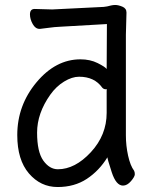

<svg xmlns="http://www.w3.org/2000/svg" viewBox="-20 -732 615 776"><path d="M212.9 23.9Q144 23.9 96.9 -31Q49.8 -85.9 49.8 -186Q49.8 -306.2 127.4 -399.2Q205.1 -492.2 305.2 -492.2Q344.2 -492.2 374.5 -477.1Q404.8 -461.9 411.1 -453.1L412.1 -634.8L224.1 -624Q200.2 -623 176.5 -619.6Q152.8 -616.2 141.1 -615.2H140.1Q123 -615.2 112.1 -635Q101.1 -654.8 101.1 -673.8Q101.1 -695.8 120.1 -695.8L190.9 -693.8L398.9 -704.1Q412.1 -705.1 429.2 -710Q438 -711.9 445.8 -711.9Q458 -711.9 474.6 -705.1Q491.2 -698.2 491.2 -681.2L488.8 -591.8V-185.1Q488.8 -143.1 497.8 -102.5Q506.8 -62 522 -42Q524.9 -36.1 524.9 -27.8Q524.9 -18.1 509.5 0Q494.1 18.1 477.1 18.1Q449.2 18.1 431.6 -35.9Q414.1 -89.8 414.1 -96.2Q380.9 -42 330.8 -9Q280.8 23.9 212.9 23.9ZM213.9 -47.9Q283.2 -47.9 347.2 -116.9Q411.1 -186 411.1 -275.9V-367.2Q415 -371.1 408.2 -371.1Q398.9 -371.1 393.1 -377.9Q361.8 -421.9 299.8 -421.9Q271 -421.9 239 -402.3Q207 -382.8 183.1 -349.1Q129.9 -273.9 129.9 -196Q129.9 -118.2 155 -83Q180.2 -47.9 213.9 -47.9Z"/></svg>

Font: LXGW WenKai Screen
Style: Regular
Weight: 400
Designer: LXGW / Fontworks Inc.
Foundry: LXGW / Fontworks Inc.
Version: Version 1.510;January 18,2025